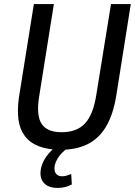

<svg xmlns="http://www.w3.org/2000/svg" viewBox="-20 -725 661 941"><path d="M279 9Q215 9 171 -8Q127 -25 102 -58Q77 -91 70.5 -139Q64 -187 73 -249L146 -705H244L172 -253Q157 -159 184 -118Q211 -77 282 -77Q357 -77 397 -120.5Q437 -164 452 -260L524 -705H621L550 -257Q535 -164 500 -105Q465 -46 409.5 -18.5Q354 9 279 9ZM262 196Q217 196 194.5 171Q172 146 181 99Q190 61 218.5 27.5Q247 -6 291 -33L314 0Q301 8 287 21Q273 34 263 50.5Q253 67 248 86Q244 112 254 125.5Q264 139 285 139Q295 139 305.5 136Q316 133 329 128L332 179Q317 187 300 191.5Q283 196 262 196Z"/></svg>

Font: Nunito Sans 10pt Condensed SemiBold
Style: Italic
Weight: 600
Width: 3
Italic angle: -9°
Designer: Vernon Adams
Foundry: Vernon Adams
Version: Version 3.101;gftools[0.9.27]